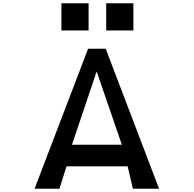

<svg xmlns="http://www.w3.org/2000/svg" viewBox="-20 -1145 1176 1166"><path d="M353 -960V-1125H518V-960ZM625 -960V-1125H790V-960ZM190 1 515 -849H622L946 1H787L755 -135H384L341 1ZM417 -266H720L567 -711Z"/></svg>

Font: OpenDyslexic
Style: Regular
Weight: 400
Designer: Abbie Gonzalez
Version: Version 0.920;hotconv 1.0.109;makeotfexe 2.5.65596